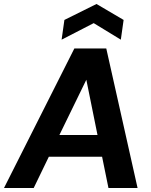

<svg xmlns="http://www.w3.org/2000/svg" viewBox="-44 -943 758 963"><path d="M-24 0 329 -700H489L646 0H500L468 -157H201L125 0ZM254 -266H445L389 -543ZM265 -744 279 -843 440 -923 576 -843 562 -744 426 -827Z"/></svg>

Font: Host Grotesk Black
Style: Italic
Weight: 900
Italic angle: -8°
Designer: Doğukan Karapınar based on Poppins by Indian Type Foundry, Jonny Pinhorn
Foundry: Element Type
Version: Version 1.000; ttfautohint (v1.8.4.7-5d5b);gftools[0.9.33]